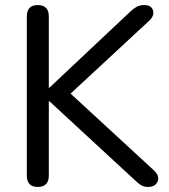

<svg xmlns="http://www.w3.org/2000/svg" viewBox="-20 -732 669 759"><path d="M129 7Q86 7 86 -38V-667Q86 -712 129 -712Q173 -712 173 -667V-385H175L497 -688Q510 -700 522 -706Q534 -712 549 -712Q578 -712 584.5 -692Q591 -672 573 -653L259 -362L589 -58Q612 -36 603 -14.5Q594 7 565 7Q549 7 537.5 0Q526 -7 513 -20L175 -332H173V-38Q173 7 129 7Z"/></svg>

Font: Chiron GoRound TC N
Style: Regular
Weight: 350
Designer: Ryoko NISHIZUKA 西塚涼子 (kana, bopomofo & ideographs); Paul D. Hunt (Latin, Greek & Cyrillic); Sandoll Communications 산돌커뮤니
Foundry: Adobe
Version: Version 1.000;hotconv 1.1.1;makeotfexe 2.6.0